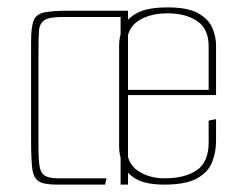

<svg xmlns="http://www.w3.org/2000/svg" viewBox="-20 -499 620 519"><path d="M133 0Q99 0 84.5 -9Q70 -18 67 -45Q64 -72 64 -125V-387Q64 -426 71 -443.5Q78 -461 100 -465.5Q122 -470 167 -470H326V0H306V-453H147Q113 -453 100 -444.5Q87 -436 85.5 -416.5Q84 -397 84 -362V-103Q84 -68 87 -49.5Q90 -31 101.5 -24Q113 -17 138 -17H268L264 0ZM424 0Q373 0 346.5 -16Q320 -32 311 -56Q302 -80 302 -102V-377Q302 -400 311.5 -423.5Q321 -447 349 -463Q377 -479 433 -479Q488 -479 516 -463Q544 -447 554 -423.5Q564 -400 564 -377V-252H544V-374Q544 -421 513 -442Q482 -463 433 -463Q385 -463 353.5 -442.5Q322 -422 322 -374V-105Q322 -58 352.5 -37.5Q383 -17 424 -17Q480 -17 512 -39Q544 -61 544 -114V-173L564 -177V-118Q564 -88 553.5 -61Q543 -34 513 -17Q483 0 424 0ZM308 -242V-256H564V-242Z"/></svg>

Font: Smooch Sans Thin
Style: Regular
Weight: 100
Designer: Robert E. Leuschke
Foundry: Robert E. Leuschke
Version: Version 1.010